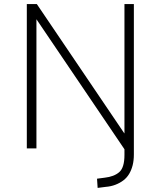

<svg xmlns="http://www.w3.org/2000/svg" viewBox="-20 -725 786 938"><path d="M457 193 454 148 492 143Q537 138 562.5 116Q588 94 588 32V-41L594 13L158 -631V0H111V-705H160L587 -74H588V-705H634V30Q634 59 628 82.5Q622 106 611 124.5Q600 143 583 156Q566 169 544 177.5Q522 186 496 188Z"/></svg>

Font: Nunito Sans 7pt SemiCondensed ExtraLight
Style: Regular
Weight: 250
Width: 4
Designer: Vernon Adams
Foundry: Vernon Adams
Version: Version 3.101;gftools[0.9.27]